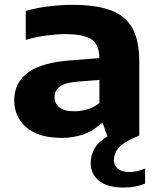

<svg xmlns="http://www.w3.org/2000/svg" viewBox="-20 -576 676 816"><path d="M242.5 10Q142.5 10 91.5 -35Q40.5 -80 40.5 -149.5Q40.5 -225.5 100.2 -268.8Q160 -312 293 -320.5L402.5 -329Q401.5 -387 368.2 -409Q335 -431 258 -431Q223 -431 177 -425Q131 -419 89.5 -406.5V-529.5Q136 -543 189.2 -549.2Q242.5 -555.5 287.5 -555.5Q386 -555.5 449 -533Q512 -510.5 542 -457.2Q572 -404 572 -311.5V0Q511 24 487.5 49Q464 74 464 104Q464 127 480.8 141Q497.5 155 529.5 155Q544.5 155 561.5 151.5Q578.5 148 596.5 140V204.5Q577 212 555 216.5Q533 221 505 221Q436 221 400.8 192.5Q365.5 164 365.5 116.5Q365.5 84.5 381.5 55.8Q397.5 27 436.5 3.5L417 -51.5H408.5Q379 -20.5 335.5 -5.2Q292 10 242.5 10ZM212 -163.5Q212 -136 232.5 -119.5Q253 -103 296 -103Q323.5 -103 351.5 -111.2Q379.5 -119.5 402.5 -138V-236.5L308.5 -229Q255.5 -224.5 233.8 -208Q212 -191.5 212 -163.5Z"/></svg>

Font: Encode Sans Exp
Style: Bold
Weight: 700
Width: 7
Designer: Multiple Designers
Foundry: Impallari Type
Version: Version 3.002; ttfautohint (v1.8.3) -l 8 -r 50 -G 200 -x 14 